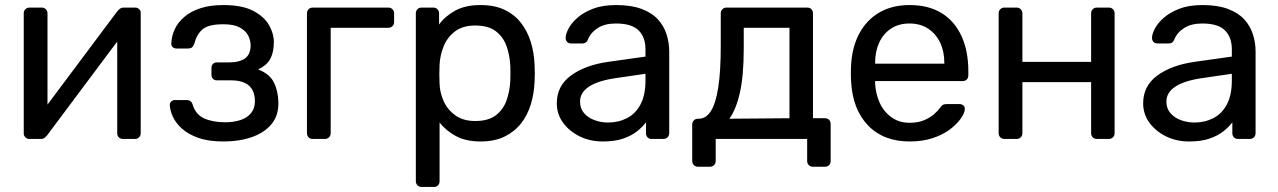

<svg xmlns="http://www.w3.org/2000/svg" viewBox="-20 -550 5060 760"><path d="M96 0Q87 0 80.5 -6.5Q74 -13 74 -21V-497Q74 -507 80.5 -513.5Q87 -520 97 -520H145Q155 -520 161.5 -513.5Q168 -507 168 -497V-73L141 -100L444 -505Q449 -511 455 -515.5Q461 -520 470 -520H516Q524 -520 530.5 -514Q537 -508 537 -500V-23Q537 -13 530.5 -6.5Q524 0 514 0H467Q456 0 450 -6.5Q444 -13 444 -23V-422L472 -423L167 -15Q163 -10 157 -5Q151 0 141 0Z M864 10Q805 10 764.5 -4.5Q724 -19 699.5 -41.5Q675 -64 664 -88.5Q653 -113 652 -134Q652 -143 658 -148.5Q664 -154 672 -154H719Q728 -154 734 -149.5Q740 -145 743 -135Q755 -96 789 -81Q823 -66 872 -66Q904 -66 931 -74.5Q958 -83 973.5 -102Q989 -121 989 -149Q989 -190 965.5 -211Q942 -232 893 -232H838Q829 -232 823 -238Q817 -244 817 -254V-281Q817 -291 823 -297Q829 -303 838 -303H887Q928 -303 950 -319Q972 -335 972 -370Q972 -391 962 -410Q952 -429 928.5 -441.5Q905 -454 864 -454Q806 -454 782.5 -434.5Q759 -415 749 -377Q745 -366 739.5 -362Q734 -358 724 -358H679Q670 -358 664 -363Q658 -368 658 -377Q659 -407 671.5 -434Q684 -461 709.5 -483Q735 -505 773.5 -517.5Q812 -530 864 -530Q939 -530 982.5 -507Q1026 -484 1045 -450.5Q1064 -417 1064 -384Q1064 -345 1051 -319Q1038 -293 1002 -275Q1047 -258 1064 -224Q1081 -190 1082 -145Q1083 -93 1055 -59Q1027 -25 977.5 -7.5Q928 10 864 10Z M1218 0Q1208 0 1201.5 -6.5Q1195 -13 1195 -23V-497Q1195 -507 1201.5 -513.5Q1208 -520 1218 -520H1517Q1527 -520 1533.5 -513.5Q1540 -507 1540 -497V-463Q1540 -453 1533.5 -446.5Q1527 -440 1517 -440H1289V-23Q1289 -13 1282.5 -6.5Q1276 0 1266 0Z M1649 190Q1639 190 1632.5 183.5Q1626 177 1626 167V-497Q1626 -507 1632.5 -513.5Q1639 -520 1649 -520H1695Q1705 -520 1711.5 -513.5Q1718 -507 1718 -497V-453Q1742 -486 1782 -508Q1822 -530 1882 -530Q1938 -530 1977.5 -511Q2017 -492 2042.5 -459Q2068 -426 2081 -384Q2094 -342 2096 -294Q2097 -278 2097 -260Q2097 -242 2096 -226Q2094 -179 2081 -136.5Q2068 -94 2042.5 -61.5Q2017 -29 1977.5 -9.5Q1938 10 1882 10Q1824 10 1784.5 -11.5Q1745 -33 1720 -65V167Q1720 177 1714 183.5Q1708 190 1698 190ZM1861 -71Q1913 -71 1942.5 -93.5Q1972 -116 1985 -152.5Q1998 -189 2000 -231Q2001 -260 2000 -289Q1998 -331 1985 -367.5Q1972 -404 1942.5 -426.5Q1913 -449 1861 -449Q1812 -449 1781.5 -426Q1751 -403 1736.5 -367.5Q1722 -332 1720 -295Q1719 -279 1719 -257Q1719 -235 1720 -218Q1721 -183 1736.5 -149Q1752 -115 1783 -93Q1814 -71 1861 -71Z M2366 10Q2316 10 2275 -10Q2234 -30 2209 -64Q2184 -98 2184 -141Q2184 -210 2240 -251Q2296 -292 2386 -305L2535 -326V-355Q2535 -403 2507.5 -430Q2480 -457 2418 -457Q2374 -457 2346 -439Q2318 -421 2307 -393Q2301 -378 2286 -378H2241Q2230 -378 2224.5 -384.5Q2219 -391 2219 -400Q2219 -415 2230.5 -437Q2242 -459 2266 -480Q2290 -501 2327.5 -515.5Q2365 -530 2419 -530Q2479 -530 2520 -514.5Q2561 -499 2584.5 -473Q2608 -447 2618.5 -414Q2629 -381 2629 -347V-23Q2629 -13 2622.5 -6.5Q2616 0 2606 0H2560Q2549 0 2543 -6.5Q2537 -13 2537 -23V-66Q2524 -48 2502 -30.5Q2480 -13 2447 -1.5Q2414 10 2366 10ZM2387 -65Q2428 -65 2462 -82.5Q2496 -100 2515.5 -137Q2535 -174 2535 -230V-258L2419 -241Q2348 -231 2312 -207.5Q2276 -184 2276 -148Q2276 -120 2292.5 -101.5Q2309 -83 2334.5 -74Q2360 -65 2387 -65Z M2743 110Q2733 110 2726.5 103.5Q2720 97 2720 87V-57Q2720 -67 2726.5 -73.5Q2733 -80 2743 -80H2748Q2775 -81 2794 -110.5Q2813 -140 2823 -203.5Q2833 -267 2833 -369V-497Q2833 -507 2839.5 -513.5Q2846 -520 2856 -520H3175Q3186 -520 3192 -513.5Q3198 -507 3198 -497V-82H3245Q3256 -82 3262 -75.5Q3268 -69 3268 -59V87Q3268 97 3262 103.5Q3256 110 3245 110H3198Q3188 110 3181.5 103.5Q3175 97 3175 87V0H2813V87Q2813 97 2806.5 103.5Q2800 110 2790 110ZM2867 -80 3105 -82V-440H2924V-358Q2924 -252 2909 -184.5Q2894 -117 2867 -80Z M3581 10Q3477 10 3416 -53.5Q3355 -117 3349 -227Q3348 -240 3348 -260.5Q3348 -281 3349 -294Q3353 -365 3382 -418.5Q3411 -472 3461.5 -501Q3512 -530 3580 -530Q3656 -530 3707.5 -498Q3759 -466 3786 -407Q3813 -348 3813 -269V-252Q3813 -241 3806.5 -235Q3800 -229 3790 -229H3444Q3444 -228 3444 -225Q3444 -222 3444 -220Q3446 -179 3462 -143.5Q3478 -108 3508.5 -86Q3539 -64 3580 -64Q3616 -64 3640 -75Q3664 -86 3679 -99.5Q3694 -113 3699 -121Q3708 -133 3713 -135.5Q3718 -138 3729 -138H3778Q3787 -138 3793.5 -132.5Q3800 -127 3799 -117Q3798 -102 3783 -80.5Q3768 -59 3740.5 -38Q3713 -17 3672.5 -3.5Q3632 10 3581 10ZM3444 -298H3718V-301Q3718 -346 3701.5 -381Q3685 -416 3654 -436.5Q3623 -457 3580 -457Q3537 -457 3506.5 -436.5Q3476 -416 3460 -381Q3444 -346 3444 -301Z M3956 0Q3946 0 3939.5 -6.5Q3933 -13 3933 -23V-497Q3933 -507 3939.5 -513.5Q3946 -520 3956 -520H4004Q4014 -520 4020.5 -513.5Q4027 -507 4027 -497V-305H4299V-497Q4299 -507 4305.5 -513.5Q4312 -520 4322 -520H4369Q4379 -520 4385.5 -513.5Q4392 -507 4392 -497V-23Q4392 -13 4385.5 -6.5Q4379 0 4369 0H4322Q4312 0 4305.5 -6.5Q4299 -13 4299 -23V-225H4027V-23Q4027 -13 4020.5 -6.5Q4014 0 4004 0Z M4687 10Q4637 10 4596 -10Q4555 -30 4530 -64Q4505 -98 4505 -141Q4505 -210 4561 -251Q4617 -292 4707 -305L4856 -326V-355Q4856 -403 4828.5 -430Q4801 -457 4739 -457Q4695 -457 4667 -439Q4639 -421 4628 -393Q4622 -378 4607 -378H4562Q4551 -378 4545.5 -384.5Q4540 -391 4540 -400Q4540 -415 4551.5 -437Q4563 -459 4587 -480Q4611 -501 4648.5 -515.5Q4686 -530 4740 -530Q4800 -530 4841 -514.5Q4882 -499 4905.5 -473Q4929 -447 4939.5 -414Q4950 -381 4950 -347V-23Q4950 -13 4943.5 -6.5Q4937 0 4927 0H4881Q4870 0 4864 -6.5Q4858 -13 4858 -23V-66Q4845 -48 4823 -30.5Q4801 -13 4768 -1.5Q4735 10 4687 10ZM4708 -65Q4749 -65 4783 -82.5Q4817 -100 4836.5 -137Q4856 -174 4856 -230V-258L4740 -241Q4669 -231 4633 -207.5Q4597 -184 4597 -148Q4597 -120 4613.5 -101.5Q4630 -83 4655.5 -74Q4681 -65 4708 -65Z"/></svg>

Font: DVN-Rubik
Style: Regular
Weight: 400
Designer: Hubert and Fischer
Foundry: Hubert & Fischer
Version: Version 2.102